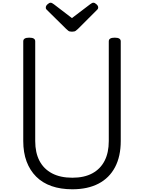

<svg xmlns="http://www.w3.org/2000/svg" viewBox="-20 -1373 1059 1412"><path d="M512 19Q426 19 359 -4.5Q292 -28 246 -74Q200 -120 175.5 -185.5Q151 -251 151 -336V-1069Q151 -1083 162 -1089.5Q173 -1096 195 -1096Q217 -1096 228 -1089.5Q239 -1083 239 -1069V-336Q239 -250 270.5 -190Q302 -130 363 -98Q424 -66 512 -66Q599 -66 658.5 -98Q718 -130 749 -190Q780 -250 780 -336V-1069Q780 -1083 791 -1089.5Q802 -1096 824 -1096Q868 -1096 868 -1069V-336Q868 -223 826 -143.5Q784 -64 704.5 -22.5Q625 19 512 19ZM667 -1353Q677 -1353 689.5 -1341.5Q702 -1330 702 -1319Q702 -1317 701.5 -1313Q701 -1309 696 -1303L553 -1160Q546 -1154 537.5 -1147Q529 -1140 509 -1140Q490 -1140 482 -1147Q474 -1154 467 -1160L323 -1302Q317 -1309 317 -1313Q317 -1317 317 -1319Q317 -1330 329.5 -1341.5Q342 -1353 352 -1353Q358 -1353 364 -1349.5Q370 -1346 377 -1341L509 -1240L642 -1341Q650 -1346 655 -1349.5Q660 -1353 667 -1353Z"/></svg>

Font: Playwrite PT
Style: Regular
Weight: 400
Designer: Veronika Burian, José Scaglione
Foundry: TypeTogether
Version: Version 1.002